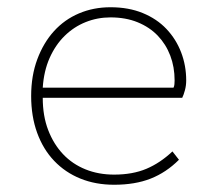

<svg xmlns="http://www.w3.org/2000/svg" viewBox="-20 -500 600 530"><path d="M295 10Q244 10 202 -7Q160 -24 129.5 -56Q99 -88 82.5 -133.5Q66 -179 66 -235Q66 -291 83 -336.5Q100 -382 129 -414Q158 -446 198 -463Q238 -480 285 -480Q335 -480 374 -464Q413 -448 439.5 -420Q466 -392 480 -355.5Q494 -319 494 -278Q494 -264 490.5 -251Q487 -238 483 -230H98Q98 -180 113 -141Q128 -102 154 -74.5Q180 -47 216 -32.5Q252 -18 295 -18Q346 -18 384 -34Q422 -50 456 -82L474 -59Q439 -24 396 -7Q353 10 295 10ZM285 -452Q249 -452 216.5 -439Q184 -426 158.5 -401Q133 -376 117 -340Q101 -304 98 -258H459Q461 -262 461.5 -267.5Q462 -273 462 -278Q462 -315 450 -346.5Q438 -378 415.5 -401.5Q393 -425 360 -438.5Q327 -452 285 -452Z"/></svg>

Font: Celebes Thin
Style: Regular
Weight: 250
Designer: Anugrah Pasau
Foundry: Lafontype
Version: Version 1.000; ttfautohint (v1.8.4)